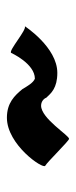

<svg xmlns="http://www.w3.org/2000/svg" viewBox="148 -687 220 556"><g transform="rotate(90 258.0 -409.0)"><path d="M382 -499C372 -499 323 -418 286 -418C273 -418 265 -427 263 -433C250 -447 235 -465 191 -465C117 -465 56 -371 56 -371C66 -377 126 -324 133 -331C133 -331 164 -400 208 -400C220 -395 229 -379 238 -364C257 -341 278 -319 321 -319C399 -319 471 -424 460 -430C449 -436 388 -499 382 -499Z"/></g></svg>

Font: Drag You Down
Style: Regular
Weight: 400
Designer: Robert Jablonski
Foundry: Cannot Into Space Fonts
Version: Version 0.97